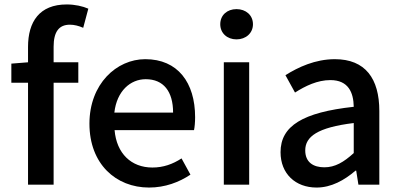

<svg xmlns="http://www.w3.org/2000/svg" viewBox="-20 -830 1801 863"><path d="M377 -791C352 -802 317 -810 280 -810C157 -810 106 -732 106 -619V-550L31 -544V-458H106V0H221V-458H332V-550H221V-620C221 -687 245 -719 294 -719C313 -719 334 -714 354 -705Z M650 13C722 13 785 -11 836 -45L796 -118C756 -92 714 -77 665 -77C570 -77 504 -140 495 -245H852C855 -258 857 -281 857 -303C857 -459 779 -564 633 -564C504 -564 382 -453 382 -274C382 -93 501 13 650 13ZM494 -324C505 -421 566 -474 635 -474C715 -474 758 -419 758 -324Z M986 0H1100V-550H986ZM1043 -653C1085 -653 1117 -681 1117 -721C1117 -762 1085 -789 1043 -789C1001 -789 970 -762 970 -721C970 -681 1001 -653 1043 -653Z M1403 13C1469 13 1528 -20 1578 -63H1581L1591 0H1685V-331C1685 -477 1622 -564 1485 -564C1397 -564 1320 -528 1263 -492L1306 -414C1353 -444 1407 -470 1465 -470C1546 -470 1569 -414 1570 -350C1341 -325 1241 -264 1241 -146C1241 -49 1308 13 1403 13ZM1438 -78C1389 -78 1352 -100 1352 -154C1352 -216 1407 -257 1570 -277V-142C1525 -101 1486 -78 1438 -78Z"/></svg>

Font: Noto Sans CJK KR Medium
Style: Regular
Weight: 500
Designer: Ryoko NISHIZUKA (kana & ideographs); Paul D. Hunt (Latin, Greek & Cyrillic); Wenlong ZHANG (bopomofo); Sandoll Communica
Foundry: Adobe Systems Incorporated
Version: Version 1.004;PS 1.004;hotconv 1.0.82;makeotf.lib2.5.63406